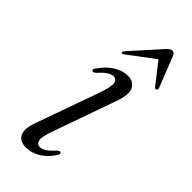

<svg xmlns="http://www.w3.org/2000/svg" viewBox="-214 -674 719 719"><g transform="rotate(45 146.0 -314.5)"><path d="M132.5 -30Q143 -30 155.5 -37.8Q168 -45.5 187 -66.5Q196 -74 200.5 -71.5Q207 -68 200.5 -57Q181 -26.5 153.8 -9.2Q126.5 8 96 8Q64 8 52 -14.5Q40 -37 58.5 -86.5L144 -326.5Q162 -377 159.5 -395Q157 -413 139.5 -413Q129.5 -413 116.5 -405Q103.5 -397 84.5 -375.5Q75 -368.5 70.5 -370.5Q63 -374.5 71 -384.5Q92.5 -417 120.8 -434.8Q149 -452.5 176 -452.5Q207 -452.5 219.2 -429.2Q231.5 -406 211.5 -351L125.5 -107.5Q109 -62 112.8 -46Q116.5 -30 132.5 -30ZM288.9 -491.4Q283.9 -488 278.4 -494.2L213.9 -577L110.2 -499.1Q101.9 -493.3 98.7 -496.9Q96 -501.5 103.2 -508.8L206.4 -623.7Q219.1 -637.4 228.9 -637.1Q238.2 -636.8 243.9 -622.6L291 -503.3Q294.4 -495.7 288.9 -491.4Z"/></g></svg>

Font: Fraunces 72pt Light
Style: Italic
Weight: 300
Italic angle: -16°
Version: Version 1.000;[b76b70a41]